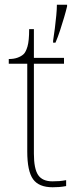

<svg xmlns="http://www.w3.org/2000/svg" viewBox="-20 -780 326 810"><path d="M202 10Q144 10 119.5 -24Q95 -58 95 -141V-511H17V-531Q38 -531 53.5 -536.5Q69 -542 79 -551Q89 -560 96 -584Q103 -608 103 -657H123V-536H250V-511H123V-132Q123 -68 141 -41.5Q159 -15 201 -15Q218 -15 230.5 -16Q243 -17 259 -20V5Q243 8 229.5 9Q216 10 202 10ZM204 -608Q208 -633 211.5 -661Q215 -689 217.5 -715.5Q220 -742 220 -760H263V-753Q258 -732 250 -705Q242 -678 233 -650.5Q224 -623 214 -600H204Z"/></svg>

Font: Noto Rashi Hebrew Thin
Style: Regular
Weight: 250
Version: Version 1.006